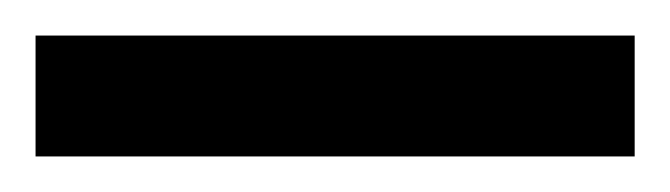

<svg xmlns="http://www.w3.org/2000/svg" viewBox="-21 70 377 108"><path d="M-1 90H336V158H-1Z"/></svg>

Font: Noto Sans Gurmukhi UI Condensed Black
Style: Regular
Weight: 900
Width: 3
Designer: Jelle Bosma - Monotype Design Team
Foundry: Monotype Imaging Inc.
Version: Version 2.004; ttfautohint (v1.8.4.7-5d5b)